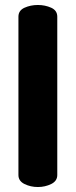

<svg xmlns="http://www.w3.org/2000/svg" viewBox="-20 -751 304 771"><path d="M54 -684Q54 -709 78.5 -720Q103 -731 132 -731Q161 -731 185.5 -720Q210 -709 210 -684V-48Q210 -24 185.5 -12Q161 0 132 0Q103 0 78.5 -12Q54 -24 54 -48Z"/></svg>

Font: AkaAcidDosis
Style: ExtraBold
Weight: 800
Designer: Edgar Tolentino, Pablo Impallari, Igino Marini, Aka-Acid
Foundry: Edgar Tolentino, Pablo Impallari, Igino Marini, Aka-Acid
Version: Version 1.007